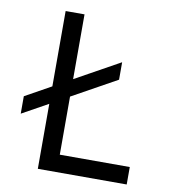

<svg xmlns="http://www.w3.org/2000/svg" viewBox="-79 -762 744 831"><g transform="rotate(10 293.0 -346.5)"><path d="M28.3 -222.2 142.6 -285.6V0H533.2V-76.7H225.6V-332L421.9 -440.9V-517.6L225.6 -408.7V-693.4H142.6V-362.3L28.3 -298.8Z"/></g></svg>

Font: Cascadia Code SemiLight
Style: Regular
Weight: 350
Monospace: yes
Designer: Aaron Bell
Foundry: Saja Typeworks
Version: Version 2404.023